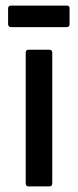

<svg xmlns="http://www.w3.org/2000/svg" viewBox="-20 -667 278 687"><path d="M82 0Q72 0 72 -11V-479Q72 -489 82 -489H156Q167 -489 167 -479V-11Q167 0 156 0ZM20 -570Q9 -570 9 -581V-637Q9 -647 20 -647H219Q229 -647 229 -637V-581Q229 -570 219 -570Z"/></svg>

Font: Sofia Sans Medium
Style: Regular
Weight: 500
Designer: Botio Nikoltchev, Ani Petrova
Foundry: lettersoup
Version: Version 4.101; ttfautohint (v1.8.4.7-5d5b)